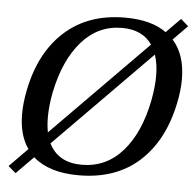

<svg xmlns="http://www.w3.org/2000/svg" viewBox="-53 -779 865 858"><g transform="rotate(5 379.5 -350.5)"><path d="M695 -631Q752 -568 752 -457Q752 -407 740 -350Q705 -179 600 -84.5Q495 10 329 10Q196 10 125 -53L48 25L14 -4L96 -87Q54 -147 54 -241Q54 -292 66 -350Q100 -520 205.5 -615Q311 -710 476 -710Q594 -710 661 -661L725 -726L759 -696ZM176 -169 601 -600Q558 -663 466 -663Q359 -663 285.5 -579.5Q212 -496 182 -350Q170 -289 170 -237Q170 -201 176 -169ZM622 -557 192 -121Q233 -38 339 -38Q448 -38 521.5 -121Q595 -204 624 -350Q636 -412 636 -463Q636 -515 622 -557Z"/></g></svg>

Font: Taviraj Medium
Style: Italic
Weight: 500
Italic angle: -12°
Designer: Katatrad Team
Foundry: CadsonDemak
Version: Version 1.001